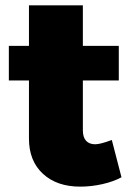

<svg xmlns="http://www.w3.org/2000/svg" viewBox="-20 -687 489 716"><path d="M433 -26Q404 -10 362.5 -0.5Q321 9 279 9Q192 9 140 -39Q88 -87 88 -170V-387H13V-516H88V-667H289V-516H423V-387H289V-201Q289 -175 301 -162Q313 -149 335 -149Q354 -149 397 -165Z"/></svg>

Font: Gontserrat ExtraBold
Style: Regular
Weight: 800
Designer: Julieta Ulanovsky
Foundry: Julieta Ulanovsky
Version: Version 6.001